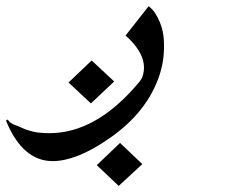

<svg xmlns="http://www.w3.org/2000/svg" viewBox="-231 -341 740 624"><path d="M154.8 263.2 83.5 195.8 159.2 123.5 231.4 192.4ZM64.5 -4.9 -8.3 -72.8 66.9 -144.5 140.1 -76.2ZM288.1 -99.1Q249 22 125.5 107.9Q70.8 146 24.7 164.3Q-21.5 182.6 -59.6 182.6Q-157.7 182.6 -211.4 51.3L-206.1 47.4Q-201.2 54.2 -196.8 57.6Q-192.4 61 -186 63.7Q-179.7 66.4 -170.7 69.8Q-161.6 73.2 -147.9 79.6Q-122.1 88.4 -104.2 90.1Q-86.4 91.8 -70.3 91.8Q82 91.8 219.7 -72.3Q225.1 -78.6 228.3 -84.2Q231.4 -89.8 232.9 -94.7Q252.4 -158.2 177.2 -225.6L252 -320.8Q264.6 -311.5 273.7 -297.4Q282.7 -283.2 288.8 -268.1Q294.9 -252.9 297.9 -238.3Q300.8 -223.6 301.3 -212.9Q303.2 -186.5 300.5 -158.2Q297.9 -129.9 288.1 -99.1Z"/></svg>

Font: XB Khoramshahr
Style: Italic
Weight: 400
Italic angle: -12°
Designer: Behnam
Foundry: Irmug
Version: Version 8.005 2009